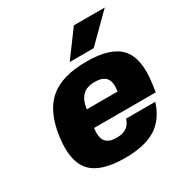

<svg xmlns="http://www.w3.org/2000/svg" viewBox="-165 -830 929 970"><g transform="rotate(-30 300.0 -345.0)"><path d="M228 -200Q221 -148 239 -124Q257 -100 303 -100Q327 -100 344.5 -106.5Q362 -113 373.5 -126Q385 -139 392 -160H562Q534 -71 469 -30.5Q404 10 289 10Q147 10 91.5 -52Q36 -114 55 -250.5Q74 -387 147 -448.5Q220 -510 361.5 -510Q503 -510 558.5 -448Q614 -386 595 -250L588 -200ZM243 -300H423Q431 -353 412.5 -376.5Q394 -400 347 -400Q300 -400 275.5 -376Q251 -352 243 -300ZM288 -550 399 -700H579L428 -550Z"/></g></svg>

Font: Fivo Sans Modern Heavy
Style: Regular
Weight: 900
Designer: Alexander Slobzheninov
Foundry: Alexander Slobzheninov
Version: 1.0